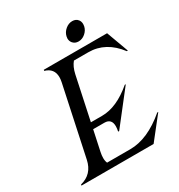

<svg xmlns="http://www.w3.org/2000/svg" viewBox="-209 -1049 1108 1188"><g transform="rotate(-30 345.5 -455.0)"><path d="M24.4 0 25.9 -7.3Q113.8 -29.3 133.3 -122.1L238.3 -615.2Q242.2 -633.8 242.2 -649.4Q242.2 -712.4 179.7 -730L181.2 -737.3H633.3L690.9 -580.1H683.6Q598.1 -693.4 473.6 -693.4H371.1Q346.7 -665 335.9 -615.2L271 -310.1H351.1Q455.6 -310.1 568.4 -406.2H575.7L395.5 -175.8H388.2Q392.6 -196.3 392.6 -211.9Q392.6 -266.1 341.8 -266.1H261.7L231 -122.1Q226.1 -99.1 226.1 -80.6Q226.1 -59.1 232.9 -43.9H398.9Q523.4 -43.9 656.7 -157.2H664.1L540 0ZM523.9 -891.6Q533.7 -878.9 533.7 -860.4Q533.7 -853 532.2 -845.7Q526.4 -818.8 504.4 -800Q482.4 -781.2 456.1 -781.2Q429.7 -781.2 415 -799.8Q404.3 -813.5 404.3 -831.5Q404.3 -838.4 406.2 -845.7Q412.1 -872.6 434.6 -891.4Q457 -910.2 483.4 -910.2Q509.8 -910.2 523.9 -891.6Z"/></g></svg>

Font: Modern Antiqua
Style: Book Oblique
Weight: 400
Italic angle: -12°
Designer: Wojciech Kalinowski "wmk69" (wmk69@o2.pl)
Foundry: Wojciech Kalinowski "wmk69" (wmk69@o2.pl)
Version: Version 3.1.0; 2021-05-28